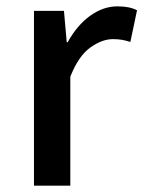

<svg xmlns="http://www.w3.org/2000/svg" viewBox="-20 -584 451 604"><path d="M86.9 0V-549.8H181.2L189.9 -451.2H192.9Q222.2 -504.4 263.4 -534.2Q304.7 -564 349.1 -564Q369.1 -564 383.8 -561Q398.4 -558.1 411.1 -551.8L390.1 -452.1Q376 -456.5 363.8 -458.7Q351.6 -460.9 335 -460.9Q301.3 -460.9 264.2 -434.6Q227.1 -408.2 201.2 -342.8V0Z"/></svg>

Font: `nÑOS CN Medium
Style: Regular
Weight: 500
Designer: Ryoko NISHIZUKA ?XZm?[P (kana & ideographs); Paul D. Hunt (Latin, Greek & Cyrillic); Wenlong ZHANG _ e??? (bopomofo); Sa
Foundry: Adobe Systems Incorporated
Version: Version 1.004 June 21, 2023